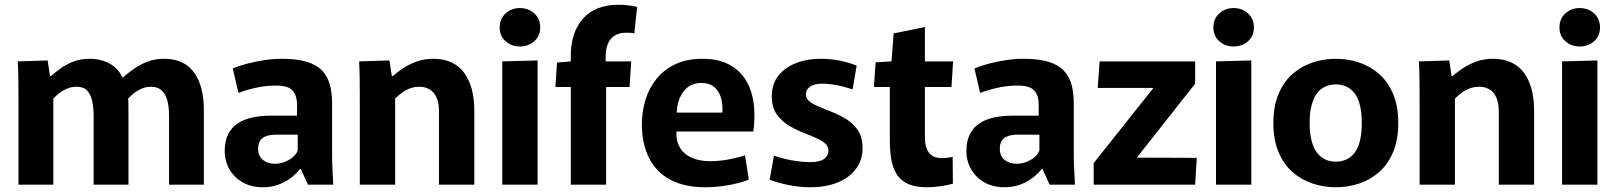

<svg xmlns="http://www.w3.org/2000/svg" viewBox="-20 -779 6819 810"><path d="M58 -358Q58 -403 57.5 -441Q57 -479 55 -520L181 -524L191 -458H195Q213 -474 236.5 -491Q260 -508 290.5 -519.5Q321 -531 358 -531Q405 -531 442 -511Q479 -491 496 -453H499Q521 -472 547 -490Q573 -508 604 -519.5Q635 -531 672 -531Q717 -531 748.5 -515.5Q780 -500 800 -471.5Q820 -443 830 -403.5Q840 -364 840 -317V0H693V-294Q693 -332 685 -358.5Q677 -385 660.5 -399Q644 -413 617 -413Q594 -413 574 -403.5Q554 -394 538.5 -380.5Q523 -367 512 -353L520 -391Q521 -363 521.5 -343Q522 -323 522 -295V0H375V-292Q375 -325 369 -352.5Q363 -380 348 -396.5Q333 -413 303 -413Q281 -413 262.5 -405Q244 -397 229.5 -385.5Q215 -374 205 -363V0H58Z M1089 11Q1041 11 1005 -9Q969 -29 948.5 -64Q928 -99 928 -143Q928 -183 942 -211.5Q956 -240 981.5 -257.5Q1007 -275 1043 -283Q1079 -291 1122 -291H1233V-338Q1233 -356 1229 -370Q1225 -384 1215.5 -395.5Q1206 -407 1188.5 -412.5Q1171 -418 1143 -418Q1100 -418 1058.5 -408.5Q1017 -399 986 -387L962 -490Q987 -501 1021 -510Q1055 -519 1093.5 -525Q1132 -531 1169 -531Q1232 -531 1273.5 -518.5Q1315 -506 1338.5 -481.5Q1362 -457 1371.5 -422Q1381 -387 1381 -343V-123Q1381 -92 1383 -58.5Q1385 -25 1386 0H1279L1249 -66H1246Q1217 -30 1176.5 -9.5Q1136 11 1089 11ZM1141 -88Q1169 -88 1197.5 -103.5Q1226 -119 1236 -144V-211H1146Q1133 -211 1119.5 -209Q1106 -207 1094.5 -201Q1083 -195 1076 -183Q1069 -171 1069 -151Q1069 -121 1089 -104.5Q1109 -88 1141 -88Z M1498 -354Q1498 -402 1497.5 -443Q1497 -484 1495 -520L1623 -524L1633 -458H1637Q1654 -473 1679 -490Q1704 -507 1736.5 -519Q1769 -531 1808 -531Q1852 -531 1885 -515.5Q1918 -500 1939 -471Q1960 -442 1970.5 -402Q1981 -362 1981 -312V0H1832V-308Q1832 -337 1825.5 -357Q1819 -377 1807.5 -389.5Q1796 -402 1781 -407.5Q1766 -413 1750 -413Q1727 -413 1708 -405.5Q1689 -398 1674 -386.5Q1659 -375 1647 -363V0H1498Z M2099 -520 2248 -524V0H2099ZM2173 -583Q2138 -583 2113 -605Q2088 -627 2088 -663Q2088 -700 2113 -722.5Q2138 -745 2173 -745Q2209 -745 2234 -722.5Q2259 -700 2259 -663Q2259 -627 2234 -605Q2209 -583 2173 -583Z M2388 -412H2323L2330 -515L2388 -520V-542Q2388 -644 2440.5 -701.5Q2493 -759 2589 -759Q2610 -759 2630.5 -756.5Q2651 -754 2668 -750L2656 -638Q2649 -640 2640.5 -640.5Q2632 -641 2623 -641Q2590 -641 2570.5 -627Q2551 -613 2543 -590.5Q2535 -568 2535 -541V-520H2643L2636 -412H2537V0H2388Z M2956 11Q2868 11 2808.5 -20.5Q2749 -52 2718.5 -112Q2688 -172 2688 -255Q2688 -310 2703.5 -359.5Q2719 -409 2751 -448Q2783 -487 2831 -509Q2879 -531 2944 -531Q3010 -531 3055.5 -507Q3101 -483 3126.5 -441Q3152 -399 3159.5 -343Q3167 -287 3158 -224H2767L2846 -283Q2826 -222 2838 -181Q2850 -140 2886.5 -119.5Q2923 -99 2977 -99Q3015 -99 3054.5 -106.5Q3094 -114 3123 -124L3139 -21Q3100 -6 3051 2.5Q3002 11 2956 11ZM2768 -304H3027Q3028 -308 3028 -311.5Q3028 -315 3028 -318Q3028 -349 3019 -374Q3010 -399 2990.5 -414Q2971 -429 2939 -429Q2900 -429 2875.5 -406Q2851 -383 2841 -346.5Q2831 -310 2838 -269Z M3398 11Q3353 11 3306 1.5Q3259 -8 3227 -21L3245 -122Q3263 -116 3288.5 -109.5Q3314 -103 3343 -99Q3372 -95 3399 -95Q3438 -95 3456.5 -108.5Q3475 -122 3475 -144Q3475 -162 3461 -174Q3447 -186 3425 -196Q3403 -206 3377 -216Q3345 -228 3312.5 -246.5Q3280 -265 3258 -295Q3236 -325 3236 -373Q3236 -423 3262.5 -458Q3289 -493 3336 -512Q3383 -531 3443 -531Q3486 -531 3526 -522.5Q3566 -514 3594 -502L3577 -402Q3562 -407 3539.5 -413Q3517 -419 3493 -422.5Q3469 -426 3447 -426Q3417 -426 3398.5 -414Q3380 -402 3380 -381Q3380 -365 3392.5 -353.5Q3405 -342 3426 -333Q3447 -324 3471 -314Q3504 -302 3538.5 -283.5Q3573 -265 3596 -234Q3619 -203 3619 -154Q3619 -104 3591 -66.5Q3563 -29 3513.5 -9Q3464 11 3398 11Z M3891 11Q3842 11 3811 -3Q3780 -17 3763.5 -43Q3747 -69 3740.5 -105Q3734 -141 3734 -186V-412H3667L3674 -516L3741 -520L3750 -638L3882 -665V-520H4001L3994 -412H3882V-200Q3882 -174 3888.5 -154.5Q3895 -135 3910.5 -123.5Q3926 -112 3953 -112Q3966 -112 3977 -113.5Q3988 -115 3999 -117L4000 -4Q3984 1 3952 6Q3920 11 3891 11Z M4218 11Q4170 11 4134 -9Q4098 -29 4077.5 -64Q4057 -99 4057 -143Q4057 -183 4071 -211.5Q4085 -240 4110.5 -257.5Q4136 -275 4172 -283Q4208 -291 4251 -291H4362V-338Q4362 -356 4358 -370Q4354 -384 4344.5 -395.5Q4335 -407 4317.5 -412.5Q4300 -418 4272 -418Q4229 -418 4187.5 -408.5Q4146 -399 4115 -387L4091 -490Q4116 -501 4150 -510Q4184 -519 4222.5 -525Q4261 -531 4298 -531Q4361 -531 4402.5 -518.5Q4444 -506 4467.5 -481.5Q4491 -457 4500.5 -422Q4510 -387 4510 -343V-123Q4510 -92 4512 -58.5Q4514 -25 4515 0H4408L4378 -66H4375Q4346 -30 4305.5 -9.5Q4265 11 4218 11ZM4270 -88Q4298 -88 4326.5 -103.5Q4355 -119 4365 -144V-211H4275Q4262 -211 4248.5 -209Q4235 -207 4223.5 -201Q4212 -195 4205 -183Q4198 -171 4198 -151Q4198 -121 4218 -104.5Q4238 -88 4270 -88Z M4594 -91 4846 -408H4611L4619 -520H5022V-426L4776 -114L5029 -113L5022 0H4594Z M5110 -520 5259 -524V0H5110ZM5184 -583Q5149 -583 5124 -605Q5099 -627 5099 -663Q5099 -700 5124 -722.5Q5149 -745 5184 -745Q5220 -745 5245 -722.5Q5270 -700 5270 -663Q5270 -627 5245 -605Q5220 -583 5184 -583Z M5616 11Q5565 11 5518 -4.5Q5471 -20 5433.5 -52.5Q5396 -85 5374 -137Q5352 -189 5352 -260Q5352 -331 5374 -383Q5396 -435 5433.5 -467.5Q5471 -500 5518 -515.5Q5565 -531 5616 -531Q5666 -531 5713 -515.5Q5760 -500 5797.5 -467.5Q5835 -435 5857 -383Q5879 -331 5879 -260Q5879 -189 5857 -137Q5835 -85 5797.5 -52.5Q5760 -20 5713 -4.5Q5666 11 5616 11ZM5616 -97Q5640 -97 5660.5 -106.5Q5681 -116 5695.5 -135.5Q5710 -155 5717.5 -186Q5725 -217 5725 -260Q5725 -303 5717.5 -334Q5710 -365 5695.5 -384.5Q5681 -404 5660.5 -413.5Q5640 -423 5616 -423Q5591 -423 5570.5 -413.5Q5550 -404 5535.5 -384.5Q5521 -365 5513 -334Q5505 -303 5505 -260Q5505 -217 5513 -186Q5521 -155 5535.5 -135.5Q5550 -116 5570.5 -106.5Q5591 -97 5616 -97Z M5969 -354Q5969 -402 5968.5 -443Q5968 -484 5966 -520L6094 -524L6104 -458H6108Q6125 -473 6150 -490Q6175 -507 6207.5 -519Q6240 -531 6279 -531Q6323 -531 6356 -515.5Q6389 -500 6410 -471Q6431 -442 6441.5 -402Q6452 -362 6452 -312V0H6303V-308Q6303 -337 6296.5 -357Q6290 -377 6278.5 -389.5Q6267 -402 6252 -407.5Q6237 -413 6221 -413Q6198 -413 6179 -405.5Q6160 -398 6145 -386.5Q6130 -375 6118 -363V0H5969Z M6570 -520 6719 -524V0H6570ZM6644 -583Q6609 -583 6584 -605Q6559 -627 6559 -663Q6559 -700 6584 -722.5Q6609 -745 6644 -745Q6680 -745 6705 -722.5Q6730 -700 6730 -663Q6730 -627 6705 -605Q6680 -583 6644 -583Z"/></svg>

Font: Murecho Thin SemiBold
Style: Regular
Weight: 600
Version: Version 1.010